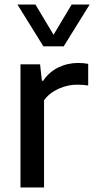

<svg xmlns="http://www.w3.org/2000/svg" viewBox="-20 -828 416 848"><path d="M70.5 -544H157L165 -471.5H171Q196.5 -510 237.5 -530Q278.5 -550 325.5 -550Q348 -550 369.5 -546V-450.5Q347 -454 320 -454Q279 -454 238.8 -436Q198.5 -418 174.5 -385V0H70.5ZM296.5 -808H376L261.5 -623.5H171.5L57 -808H136.5L216.5 -674.5Z"/></svg>

Font: Encode Sans Medium
Style: Regular
Weight: 500
Designer: Multiple Designers
Foundry: Impallari Type
Version: Version 2.000